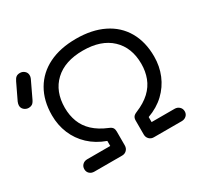

<svg xmlns="http://www.w3.org/2000/svg" viewBox="-248 -1007 1286 1222"><g transform="rotate(-30 394.5 -395.5)"><path d="M118 0Q97 0 83.5 -12.5Q70 -25 70 -45Q70 -65 83.5 -78Q97 -91 118 -91H287V-128Q215 -154 165 -201Q115 -248 89 -310.5Q63 -373 63 -445Q63 -552 108.5 -630Q154 -708 238 -749.5Q322 -791 439 -791Q555 -791 639.5 -749.5Q724 -708 769 -630Q814 -552 814 -445Q814 -373 788 -310.5Q762 -248 712.5 -201Q663 -154 591 -128V-91H760Q780 -91 794 -78Q808 -65 808 -45Q808 -25 794 -12.5Q780 0 760 0H555Q535 0 521.5 -13.5Q508 -27 508 -48V-150Q508 -166 515 -176.5Q522 -187 542 -195Q605 -221 644.5 -258Q684 -295 702 -342.5Q720 -390 720 -445Q720 -565 646 -634.5Q572 -704 439 -704Q306 -704 232 -634.5Q158 -565 158 -445Q158 -390 176 -342.5Q194 -295 233.5 -258Q273 -221 336 -195Q356 -187 362.5 -176.5Q369 -166 369 -150V-48Q369 -27 355.5 -13.5Q342 0 322 0ZM-40 -560Q-59 -560 -73.5 -572.5Q-88 -585 -88 -604Q-88 -610 -86.5 -616Q-85 -622 -82 -630L-26 -747Q-17 -766 -6.5 -773.5Q4 -781 21 -781Q40 -781 54 -768.5Q68 -756 68 -737Q68 -732 67 -726Q66 -720 63 -714L5 -592Q-5 -572 -16 -566Q-27 -560 -40 -560Z"/></g></svg>

Font: Comfortaa SemiBold
Style: Regular
Weight: 600
Designer: Johan Aakerlund
Foundry: Johan Aakerlund
Version: Version 3.104; ttfautohint (v1.8.1.43-b0c9)